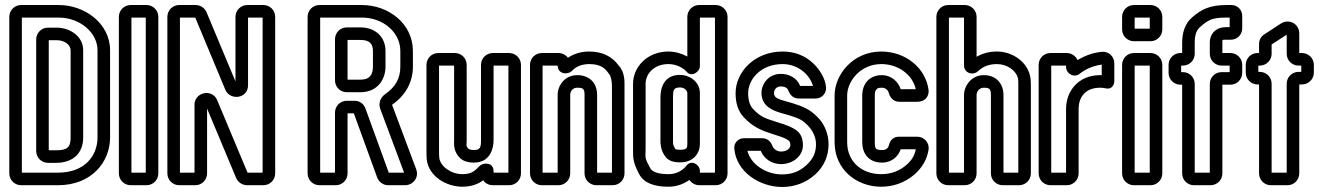

<svg xmlns="http://www.w3.org/2000/svg" viewBox="-20 -712 5254 764"><path d="M214 -642C297 -642 368 -583 368 -512V-165C368 -93 318 -25 211 -25H67V-642ZM17 -645V-22C17 4 38 25 64 25H211C344 25 418 -67 418 -165V-512C418 -619 317 -692 214 -692H64C38 -692 17 -671 17 -645ZM124 -555V-111C124 -85 145 -64 171 -64H203C269 -64 311 -101 311 -165V-512C311 -570 255 -602 206 -602H171C145 -602 124 -581 124 -555ZM261 -165C261 -127 249 -114 203 -114H174V-552H206C239 -552 261 -532 261 -512Z M503 -25V-642H560V-25ZM610 -22V-645C610 -671 589 -692 563 -692H500C474 -692 453 -671 453 -645V-22C453 4 474 25 500 25H563C589 25 610 4 610 -22Z M966 -25H965L844 -314C836 -333 818 -342 802 -342C780 -342 754 -326 754 -296V-25H696V-642H756H757L877 -354C896 -311 967 -319 967 -373V-642H1025V-25ZM1075 -22V-645C1075 -671 1054 -692 1028 -692H964C938 -692 917 -671 917 -645V-388L802 -663C795 -680 778 -692 758 -692H693C667 -692 646 -671 646 -645V-22C646 4 667 25 693 25H757C783 25 804 4 804 -22V-280L920 -3C927 13 944 25 964 25H1028C1054 25 1075 4 1075 -22Z M1313 -264V-25H1254V-642H1420C1504 -642 1573 -584 1573 -509V-447C1573 -400 1554 -366 1512 -337C1494 -324 1485 -301 1493 -279L1588 -25H1527L1435 -278C1428 -300 1410 -311 1391 -311H1360C1334 -311 1313 -290 1313 -264ZM1363 -22V-261H1388L1480 -8C1486 11 1504 25 1524 25H1592C1622 25 1649 -4 1636 -39L1540 -295C1593 -332 1623 -384 1623 -447V-509C1623 -618 1526 -692 1420 -692H1251C1225 -692 1204 -671 1204 -645V-22C1204 4 1225 25 1251 25H1316C1342 25 1363 4 1363 -22ZM1313 -556V-392C1313 -366 1334 -345 1360 -345H1414C1484 -345 1514 -398 1514 -447V-509C1514 -566 1472 -603 1415 -603H1360C1334 -603 1313 -582 1313 -556ZM1414 -395H1363V-553H1415C1450 -553 1464 -538 1464 -509V-447C1464 -416 1452 -395 1414 -395Z M1944 -31C1944 -67 1903 -66 1889 -52C1870 -33 1858 -19 1820 -19C1774 -19 1733 -50 1728 -83C1727 -90 1727 -101 1727 -118V-451H1787V-154C1787 -143 1783 -115 1805 -89C1820 -70 1844 -65 1866 -65C1931 -65 1944 -122 1944 -154V-451H2003V-25H1944ZM2053 -22V-454C2053 -480 2032 -501 2006 -501H1941C1915 -501 1894 -480 1894 -454V-154C1894 -126 1891 -115 1866 -115C1850 -115 1844 -120 1843 -121C1833 -133 1837 -133 1837 -154V-454C1837 -480 1816 -501 1790 -501H1724C1698 -501 1677 -480 1677 -454V-118C1677 -101 1677 -89 1678 -77C1687 -8 1758 31 1820 31C1855 31 1882 21 1903 5C1903 5 1906 10 1908 12C1916 20 1928 25 1941 25H2006C2032 25 2053 4 2053 -22Z M2404 -417C2411 -410 2415 -388 2415 -370V-25H2356V-335C2356 -382 2325 -413 2277 -413C2226 -413 2199 -370 2199 -335V-25H2139V-451H2199C2199 -417 2239 -413 2256 -430C2273 -448 2296 -457 2325 -457C2363 -457 2385 -445 2401 -421C2402 -420 2403 -418 2404 -417ZM2202 -501H2136C2110 -501 2089 -480 2089 -454V-22C2089 4 2110 25 2136 25H2202C2228 25 2249 4 2249 -22V-335C2249 -348 2258 -363 2277 -363C2301 -363 2306 -358 2306 -335V-22C2306 4 2327 25 2353 25H2418C2444 25 2465 4 2465 -22V-370C2465 -387 2467 -424 2442 -451C2415 -489 2374 -507 2325 -507C2294 -507 2264 -499 2240 -482C2232 -493 2218 -501 2202 -501Z M2640 -457C2669 -457 2696 -444 2712 -427C2730 -403 2765 -425 2765 -449V-642H2825V-25H2765V-33C2765 -56 2731 -79 2711 -52C2697 -35 2674 -19 2640 -19C2593 -19 2574 -31 2568 -42C2543 -88 2549 -81 2549 -122V-379C2549 -416 2580 -457 2640 -457ZM2762 25H2828C2854 25 2875 4 2875 -22V-645C2875 -671 2854 -692 2828 -692H2762C2736 -692 2715 -671 2715 -645V-487C2695 -498 2668 -507 2640 -507C2554 -507 2499 -444 2499 -379V-122C2499 -87 2497 -68 2524 -18C2544 19 2589 31 2640 31C2674 31 2702 19 2723 4C2731 15 2745 25 2762 25ZM2765 -344C2763 -390 2721 -414 2686 -414C2618 -414 2608 -356 2608 -324V-153C2608 -139 2609 -117 2624 -94C2638 -70 2663 -66 2687 -66C2740 -66 2765 -103 2765 -139ZM2715 -343V-139C2715 -125 2714 -116 2687 -116C2674 -116 2668 -118 2667 -119C2658 -136 2658 -136 2658 -153V-324C2658 -354 2660 -364 2686 -364C2703 -364 2714 -352 2715 -343Z M3215 -370H3164C3151 -403 3119 -418 3087 -418C3037 -418 3010 -377 3010 -342C3010 -289 3056 -272 3086 -263L3121 -253C3161 -240 3171 -236 3194 -213C3215 -192 3227 -165 3227 -138C3227 -105 3216 -80 3189 -55C3162 -30 3131 -18 3092 -18C3027 -18 2967 -59 2954 -112H3007C3021 -78 3053 -59 3088 -59C3135 -59 3175 -91 3175 -134C3175 -156 3169 -178 3151 -192C3137 -203 3118 -211 3094 -219L3072 -226C3023 -242 3007 -246 2976 -279C2965 -291 2957 -310 2957 -341C2957 -396 3007 -457 3094 -457C3153 -457 3201 -418 3215 -370ZM3088 -109C3072 -109 3059 -119 3054 -130C3050 -143 3038 -162 3013 -162H2940C2917 -162 2899 -142 2902 -120C2910 -27 3004 32 3092 32C3141 32 3186 16 3223 -17C3260 -50 3277 -93 3277 -138C3277 -179 3261 -220 3230 -249C3201 -278 3175 -288 3135 -301L3100 -311C3068 -320 3060 -327 3060 -342C3060 -355 3069 -368 3087 -368C3106 -368 3114 -360 3117 -352C3122 -338 3134 -320 3158 -320H3226C3251 -320 3269 -342 3267 -365C3264 -399 3244 -432 3218 -458C3184 -491 3142 -507 3094 -507C2983 -507 2907 -426 2907 -341C2907 -302 2917 -269 2940 -245C2977 -206 3007 -194 3056 -178L3078 -171C3098 -165 3113 -157 3119 -152C3121 -150 3125 -146 3125 -134C3125 -125 3115 -109 3088 -109Z M3411 -332V-146C3411 -102 3436 -65 3490 -65C3530 -65 3555 -91 3564 -118H3624C3619 -93 3609 -75 3586 -55C3558 -31 3525 -19 3486 -19C3411 -19 3351 -67 3351 -146V-332C3351 -388 3403 -457 3487 -457C3556 -457 3612 -413 3624 -357H3564C3554 -388 3526 -413 3489 -413C3439 -413 3411 -378 3411 -332ZM3486 31C3535 31 3580 15 3618 -17C3651 -46 3669 -79 3675 -117C3679 -144 3657 -168 3630 -168H3556C3537 -168 3522 -155 3518 -137C3515 -124 3508 -115 3490 -115C3464 -115 3461 -120 3461 -146V-332C3461 -346 3463 -349 3464 -351C3470 -360 3472 -363 3489 -363C3503 -363 3514 -354 3517 -341C3521 -326 3534 -307 3558 -307H3629C3640 -307 3655 -309 3666 -322C3674 -332 3676 -344 3675 -354C3663 -444 3581 -507 3487 -507C3373 -507 3301 -414 3301 -332V-146C3301 -37 3389 31 3486 31Z M3947 -457C3988 -457 4024 -431 4031 -399C4032 -394 4032 -384 4032 -370V-25H3973V-334C3973 -377 3946 -413 3895 -413C3844 -413 3816 -369 3816 -334V-25H3756V-642H3816V-452C3816 -419 3854 -411 3872 -429C3891 -447 3915 -457 3947 -457ZM3819 -692H3753C3727 -692 3706 -671 3706 -645V-22C3706 4 3727 25 3753 25H3819C3845 25 3866 4 3866 -22V-334C3866 -347 3876 -363 3895 -363C3918 -363 3923 -357 3923 -334V-22C3923 4 3944 25 3970 25H4035C4061 25 4082 4 4082 -22V-370C4082 -384 4082 -396 4079 -409C4066 -469 4006 -507 3947 -507C3917 -507 3890 -500 3866 -486V-645C3866 -671 3845 -692 3819 -692Z M4225 -501H4160C4134 -501 4113 -480 4113 -454V-22C4113 4 4134 25 4160 25H4225C4251 25 4272 4 4272 -22V-279C4272 -322 4296 -363 4358 -363C4365 -363 4375 -362 4383 -360C4408 -356 4414 -380 4414 -389V-460C4414 -486 4393 -508 4365 -506C4327 -502 4296 -490 4268 -473C4261 -488 4245 -501 4225 -501ZM4364 -413H4358C4266 -413 4222 -344 4222 -279V-25H4163V-451H4222V-446C4222 -419 4254 -400 4277 -419C4298 -436 4328 -450 4364 -455Z M4495 -25V-451H4555V-25ZM4605 -22V-454C4605 -480 4584 -501 4558 -501H4492C4466 -501 4445 -480 4445 -454V-22C4445 4 4466 25 4492 25H4558C4584 25 4605 4 4605 -22ZM4495 -598V-642H4555V-598ZM4605 -595V-645C4605 -671 4584 -692 4558 -692H4492C4466 -692 4445 -671 4445 -645V-595C4445 -569 4466 -548 4492 -548H4558C4584 -548 4605 -569 4605 -595Z M4687 -425H4680V-451H4687C4713 -451 4734 -472 4734 -498V-542C4734 -575 4742 -594 4757 -606C4789 -633 4802 -642 4861 -642H4873V-604H4858C4821 -604 4794 -580 4794 -542V-498C4794 -472 4815 -451 4841 -451H4873V-425H4841C4815 -425 4794 -404 4794 -378V-25H4734V-378C4734 -404 4713 -425 4687 -425ZM4844 -22V-375H4876C4902 -375 4923 -396 4923 -422V-454C4923 -480 4902 -501 4876 -501H4844V-542C4844 -554 4843 -554 4858 -554H4878C4903 -554 4923 -574 4923 -599V-649C4923 -673 4904 -692 4880 -692H4861C4794 -692 4761 -675 4725 -644C4696 -620 4684 -583 4684 -542V-501H4677C4651 -501 4630 -480 4630 -454V-422C4630 -396 4651 -375 4677 -375H4684V-22C4684 4 4705 25 4731 25H4797C4823 25 4844 4 4844 -22Z M4993 -426H4987V-451H4993C5019 -451 5040 -472 5040 -498V-534V-535L5100 -574V-498C5100 -472 5121 -451 5147 -451H5158V-426H5147C5121 -426 5100 -405 5100 -379V-25H5040V-379C5040 -405 5019 -426 4993 -426ZM5150 -22V-376H5161C5187 -376 5208 -397 5208 -423V-454C5208 -480 5187 -501 5161 -501H5150V-579C5150 -616 5111 -639 5078 -619L5012 -576C4997 -567 4990 -552 4990 -536V-501H4984C4958 -501 4937 -480 4937 -454V-423C4937 -397 4958 -376 4984 -376H4990V-22C4990 4 5011 25 5037 25H5103C5129 25 5150 4 5150 -22Z"/></svg>

Font: DIN Rundschrift
Style: MittelKont
Weight: 400
Version: Version 1.027